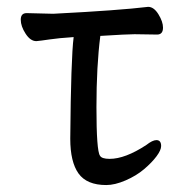

<svg xmlns="http://www.w3.org/2000/svg" viewBox="-20 -511 540 555"><path d="M287.1 23.9Q231 23.9 207 -9.5Q183.1 -43 183.1 -109.9Q185.1 -342.8 192.9 -403.8Q148.9 -400.9 123 -397Q97.2 -393.1 85 -392.1Q67.9 -392.1 54 -413.6Q40 -435.1 40 -454.1Q40 -473.1 57.1 -473.1L133.8 -471.2Q324.2 -481 408.2 -491.2Q424.8 -491.2 438 -469.7Q451.2 -448.2 451.2 -431.2Q451.2 -411.1 434.1 -411.1L369.1 -412.1Q348.1 -412.1 270 -407.2Q258.8 -319.8 258.8 -201.2Q258.8 -75.2 269 -61Q273.9 -51.8 296.9 -51.8Q341.8 -51.8 402.8 -91.8Q420.9 -106 432.1 -106Q445.8 -106 445.8 -88.9Q445.8 -77.1 432.4 -59.1Q418.9 -41 396.5 -22Q374 -2.9 343 10.5Q312 23.9 287.1 23.9Z"/></svg>

Font: LXGW WenKai Mono GB Screen
Style: Regular
Weight: 400
Monospace: yes
Designer: LXGW / Fontworks Inc.
Foundry: LXGW / Fontworks Inc.
Version: Version 1.510;January 18,2025